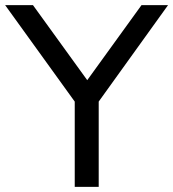

<svg xmlns="http://www.w3.org/2000/svg" viewBox="-36 -725 672 745"><path d="M254 0V-365L274 -303L-16 -705H92L314 -398H291L513 -705H616L327 -303L347 -365V0Z"/></svg>

Font: Nunito Sans 12pt ExtraLight 12pt Medium
Style: Regular
Weight: 500
Version: Version 3.101;gftools[0.9.27]